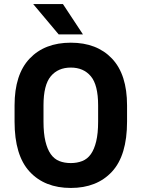

<svg xmlns="http://www.w3.org/2000/svg" viewBox="-20 -920 700 949"><path d="M330 9Q201 9 126.5 -71.5Q52 -152 52 -319V-399Q52 -552 126.5 -630.5Q201 -709 330 -709Q459 -709 533.5 -630.5Q608 -552 608 -399V-319Q608 -152 533.5 -71.5Q459 9 330 9ZM330 -114Q361 -114 386.5 -124Q412 -134 429 -158Q446 -182 455.5 -221.5Q465 -261 465 -319V-399Q465 -500 429 -543Q393 -586 330 -586Q267 -586 231 -543Q195 -500 195 -399V-319Q195 -261 204.5 -221.5Q214 -182 231 -158Q248 -134 273 -124Q298 -114 330 -114ZM144 -900H291L390 -750H270Z"/></svg>

Font: 
Style: 㨦
Weight: 700
Designer: A.Korolkova, Vitaly Kuzmin
Foundry: ParaType Ltd
Version: Version 2.000